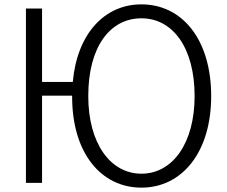

<svg xmlns="http://www.w3.org/2000/svg" viewBox="-20 -809 1040 881"><path d="M173 30V-370H311V-365C311 -105 445 52 629 52C815 52 949 -110 949 -368C949 -629 815 -789 629 -789C460 -789 334 -655 314 -433H173V-770H99V30ZM629 -12C486 -12 385 -152 385 -368C385 -596 486 -725 629 -725C772 -725 873 -591 873 -368C873 -152 772 -12 629 -12Z"/></svg>

Font: LINE Seed JP App_OTF Regular
Style: Regular
Weight: 400
Designer: LY Corporation & Fontrix & Fontworks
Version: Version 1.002